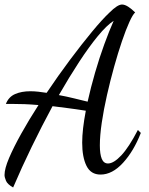

<svg xmlns="http://www.w3.org/2000/svg" viewBox="-31 -741 656 848"><path d="M27 87Q2 73 -4.5 57.5Q-11 42 -11 32Q-11 4 9 -43Q29 -90 63 -151Q97 -212 139 -277Q104 -280 77.5 -281Q51 -282 23 -282H-5Q7 -313 35.5 -325.5Q64 -338 103 -338Q120 -338 138 -336Q156 -334 175 -331Q226 -407 278 -476.5Q330 -546 375.5 -601Q421 -656 453 -686Q488 -721 508 -721Q520 -721 535 -711.5Q550 -702 566 -686Q556 -678 540.5 -644Q525 -610 507.5 -558.5Q490 -507 473 -446Q456 -385 441.5 -321Q427 -257 418.5 -199.5Q410 -142 410 -99Q410 -60 418.5 -39.5Q427 -19 446 -19Q471 -19 504.5 -54.5Q538 -90 578 -167L591 -154Q560 -74 512.5 -22Q465 30 413 30Q370 30 351 -8.5Q332 -47 332 -111Q332 -140 336 -175Q340 -210 348 -252Q304 -259 268 -263.5Q232 -268 201 -272Q154 -185 109.5 -93.5Q65 -2 27 87ZM356 -292Q370 -355 389 -420.5Q408 -486 429.5 -545Q451 -604 471 -649Q440 -629 401 -581.5Q362 -534 318.5 -467.5Q275 -401 229 -321Q262 -315 294.5 -307Q327 -299 356 -292Z"/></svg>

Font: Dancing Script Medium
Style: Regular
Weight: 500
Designer: Pablo Impallari
Foundry: Pablo Impallari
Version: Version 2.000